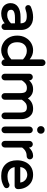

<svg xmlns="http://www.w3.org/2000/svg" viewBox="1213 -1982 791 3257"><g transform="rotate(90 1608.5 -353.5)"><path d="M33.2 -136.7Q33.2 -218.8 96.7 -263.7Q159.2 -306.6 269.5 -306.6H376Q375 -361.3 348.1 -386.7Q321.3 -412.1 256.8 -412.1Q222.7 -412.1 195.3 -406.7Q168 -401.4 129.9 -388.7L115.2 -386.7H114.3Q94.7 -386.7 80.6 -400.9Q66.4 -415 66.4 -435.5Q66.4 -469.7 99.6 -483.4Q183.6 -519.5 272.5 -519.5Q373 -519.5 432.6 -460.9Q469.7 -423.8 482.4 -368.2Q488.3 -342.8 488.3 -315.4V-39.1Q488.3 -16.6 471.7 0Q454.1 16.6 431.2 16.6Q408.2 16.6 392.6 0.5Q377 -15.6 376 -38.1Q306.6 21.5 204.1 21.5Q160.2 21.5 120.1 2.9Q79.1 -15.6 56.2 -52.7Q33.2 -89.8 33.2 -136.7ZM376 -211.9H281.2Q189.5 -211.9 159.2 -181.6Q145.5 -168 145.5 -146.5Q145.5 -118.2 161.1 -102.5Q183.6 -80.1 237.3 -80.1Q276.4 -80.1 311.5 -97.7Q349.6 -117.2 376 -145.5Z M832 -519.5Q919.9 -519.5 987.3 -460.9V-672.9Q987.3 -696.3 1003.9 -712.9Q1021.5 -729.5 1043.9 -729.5Q1066.4 -729.5 1083 -712.9Q1099.6 -695.3 1099.6 -672.9V-39.1Q1099.6 -15.6 1083.5 0.5Q1067.4 16.6 1044.4 16.6Q1021.5 16.6 1003.9 0Q988.3 -15.6 987.3 -37.1Q918.9 21.5 832 21.5Q769.5 21.5 712.9 -10.7Q653.3 -43.9 618.7 -106.4Q584 -168.9 584 -250Q584 -331.1 619.1 -392.6Q654.3 -454.1 710.4 -486.8Q766.6 -519.5 832 -519.5ZM844.7 -413.1Q775.4 -413.1 736.3 -370.1Q696.3 -327.1 696.3 -249Q696.3 -167 740.2 -124Q778.3 -85 844.7 -85Q902.3 -85 955.1 -123Q972.7 -135.7 987.3 -150.4V-347.7Q958 -377 921.4 -395Q884.8 -413.1 844.7 -413.1Z M1648.4 -430.7Q1710.9 -519.5 1826.2 -519.5Q1886.7 -519.5 1925.8 -490.2Q1980.5 -448.2 1996.1 -370.1Q2001 -345.7 2001 -320.3V-39.1Q2001 -16.6 1984.4 0Q1966.8 16.6 1943.8 16.6Q1920.9 16.6 1904.8 0.5Q1888.7 -15.6 1888.7 -39.1V-302.7Q1888.7 -369.1 1864.3 -393.6Q1843.8 -414.1 1800.8 -414.1Q1757.8 -414.1 1728.5 -392.6Q1698.2 -370.1 1671.9 -329.1V-39.1Q1671.9 -16.6 1655.3 0Q1637.7 16.6 1614.7 16.6Q1591.8 16.6 1575.7 0.5Q1559.6 -15.6 1559.6 -39.1V-302.7Q1559.6 -334 1553.7 -356.4Q1548.8 -377.9 1539.1 -389.6L1535.2 -393.6Q1514.6 -414.1 1471.7 -414.1Q1428.7 -414.1 1399.4 -392.6Q1369.1 -370.1 1342.8 -329.1V-39.1Q1342.8 -16.6 1326.2 0Q1308.6 16.6 1285.6 16.6Q1262.7 16.6 1246.6 0.5Q1230.5 -15.6 1230.5 -39.1V-458Q1230.5 -480.5 1247.1 -498Q1263.7 -514.6 1286.6 -514.6Q1309.6 -514.6 1326.2 -498Q1342.8 -481.4 1342.8 -458V-452.1Q1367.2 -478.5 1395.5 -495.1Q1437.5 -519.5 1495.1 -519.5Q1569.3 -519.5 1619.1 -469.7Q1636.7 -452.1 1648.4 -430.7Z M2119.1 -649.4V-653.3Q2119.1 -678.7 2137.2 -696.8Q2155.3 -714.8 2180.7 -714.8H2186.5Q2211.9 -714.8 2230 -696.8Q2248 -678.7 2248 -653.3V-649.4Q2248 -624 2230 -606Q2211.9 -587.9 2186.5 -587.9H2180.7Q2155.3 -587.9 2137.2 -606Q2119.1 -624 2119.1 -649.4ZM2127 -39.1V-458Q2127 -480.5 2143.6 -498Q2160.2 -514.6 2183.6 -514.6Q2207 -514.6 2223.1 -498.5Q2239.3 -482.4 2239.3 -458V-39.1Q2239.3 -16.6 2222.7 0Q2205.1 16.6 2182.1 16.6Q2159.2 16.6 2143.1 0.5Q2127 -15.6 2127 -39.1Z M2482.4 -449.2Q2545.9 -519.5 2624 -519.5H2628.9Q2652.3 -519.5 2668 -502.9Q2683.6 -486.3 2683.6 -463.9Q2683.6 -440.4 2667 -425.3Q2650.4 -410.2 2627 -410.2H2622.1Q2554.7 -410.2 2505.9 -361.3Q2493.2 -348.6 2482.4 -333V-39.1Q2482.4 -16.6 2465.8 0Q2448.2 16.6 2425.3 16.6Q2402.3 16.6 2386.2 0.5Q2370.1 -15.6 2370.1 -39.1V-458Q2370.1 -480.5 2386.7 -498Q2403.3 -514.6 2426.3 -514.6Q2449.2 -514.6 2465.8 -498Q2482.4 -481.4 2482.4 -458Z M2699.2 -249Q2699.2 -318.4 2725.6 -380.9Q2752.9 -445.3 2809.6 -482.4Q2866.2 -519.5 2944.3 -519.5Q3021.5 -519.5 3076.2 -484.4Q3128.9 -450.2 3158.7 -391.6Q3188.5 -333 3188.5 -261.7Q3188.5 -238.3 3171.9 -221.7Q3156.2 -206.1 3131.8 -206.1H2814.5Q2824.2 -149.4 2861.3 -119.1Q2901.4 -85 2971.7 -85Q3025.4 -85 3068.4 -100.6Q3083 -106.4 3098.6 -114.3Q3107.4 -119.1 3121.1 -119.1Q3142.6 -119.1 3157.2 -104.5Q3171.9 -89.8 3171.9 -69.3Q3171.9 -41 3139.6 -22.5Q3097.7 0 3059.6 10.7Q3021.5 21.5 2963.9 21.5Q2838.9 21.5 2769 -50.3Q2699.2 -122.1 2699.2 -249ZM3075.2 -301.8Q3076.2 -301.8 3076.2 -302.2Q3076.2 -302.7 3076.2 -302.7Q3072.3 -338.9 3054.7 -363.3Q3035.2 -391.6 3005.4 -406.2Q2975.6 -420.9 2945.3 -420.9Q2915 -420.9 2883.8 -407.2Q2837.9 -384.8 2820.3 -334Q2815.4 -319.3 2813.5 -301.8Z"/></g></svg>

Font: FakePearl
Style: SemiBold
Weight: 400
Version: Version 1.2